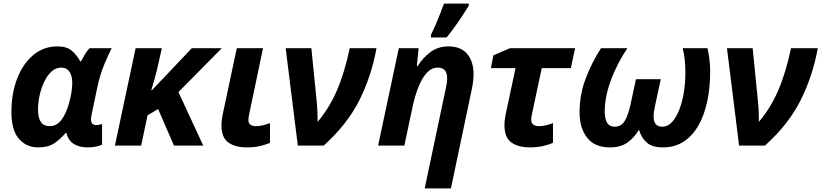

<svg xmlns="http://www.w3.org/2000/svg" viewBox="-20 -816 4603 1076"><path d="M193 10Q128 10 86 -38Q44 -86 44 -188Q44 -293 76.5 -376.5Q109 -460 167 -508Q225 -556 301 -556Q354 -556 382 -532Q410 -508 430 -472H434Q442 -488 455 -510Q468 -532 482 -546H606Q589 -514 564.5 -455Q540 -396 526 -329L493 -173Q490 -158 490 -147Q490 -115 520 -115Q528 -115 537 -117Q546 -119 552 -121V-5Q541 0 520 5Q499 10 471 10Q425 10 394 -9Q363 -28 352 -71H348Q321 -39 286.5 -14.5Q252 10 193 10ZM258 -109Q298 -109 324.5 -144.5Q351 -180 366 -235Q374 -261 379.5 -293Q385 -325 385 -351Q385 -390 369.5 -413.5Q354 -437 322 -437Q293 -437 269.5 -416Q246 -395 229 -360Q212 -325 202.5 -283.5Q193 -242 193 -202Q193 -109 258 -109Z M740 -546H887L860 -426Q854 -400 845 -368.5Q836 -337 828 -311H832L1055 -546H1223L980 -300L1119 0H955L866 -205L807 -170L771 0H624Z M1363 10Q1298 10 1259.5 -17.5Q1221 -45 1221 -116Q1221 -128 1223 -145Q1225 -162 1232 -193L1307 -546H1454L1378 -184Q1372 -156 1372 -144Q1372 -109 1414 -109Q1434 -109 1452 -113.5Q1470 -118 1493 -126V-16Q1470 -5 1437 2.5Q1404 10 1363 10Z M1725 -546 1755 -245Q1758 -217 1759 -186Q1760 -155 1760 -133Q1825 -210 1867.5 -307.5Q1910 -405 1940 -546H2090Q2062 -391 1994.5 -255.5Q1927 -120 1794 0H1649L1581 -546Z M2360 240 2478 -319Q2486 -354 2486 -377Q2486 -437 2433 -437Q2399 -437 2372.5 -408.5Q2346 -380 2326.5 -332Q2307 -284 2294 -226L2246 0H2099L2215 -546H2326L2316 -445H2320Q2351 -494 2393.5 -525Q2436 -556 2493 -556Q2563 -556 2598.5 -513.5Q2634 -471 2634 -399Q2634 -363 2623 -311L2507 240ZM2395 -606V-621Q2407 -644 2420.5 -675.5Q2434 -707 2446.5 -738.5Q2459 -770 2468 -796H2607V-784Q2583 -745 2552 -699Q2521 -653 2483 -606Z M2745 -506 2838 -546H3203L3179 -434H3016L2960 -171Q2957 -156 2957 -145Q2957 -126 2969 -117.5Q2981 -109 3000 -109Q3020 -109 3038.5 -113.5Q3057 -118 3079 -126V-16Q3056 -5 3022.5 2.5Q2989 10 2949 10Q2885 10 2846 -17.5Q2807 -45 2807 -116Q2807 -141 2813 -171L2869 -434H2731Z M3228 -186Q3228 -286 3262.5 -376.5Q3297 -467 3348 -546H3496Q3469 -506 3446 -462Q3423 -418 3405.5 -372Q3388 -326 3378.5 -280Q3369 -234 3369 -190Q3369 -151 3382 -128.5Q3395 -106 3424 -106Q3462 -106 3481 -138Q3500 -170 3513 -228L3544 -372H3683L3652 -228Q3648 -209 3645.5 -192.5Q3643 -176 3643 -162Q3643 -136 3654.5 -121Q3666 -106 3692 -106Q3723 -106 3747 -133Q3771 -160 3787.5 -203Q3804 -246 3812.5 -299.5Q3821 -353 3821 -406Q3821 -446 3817.5 -480Q3814 -514 3806 -546H3945Q3951 -521 3955.5 -485.5Q3960 -450 3960 -417Q3960 -326 3943.5 -248Q3927 -170 3894 -112.5Q3861 -55 3811.5 -22.5Q3762 10 3695 10Q3635 10 3604.5 -17Q3574 -44 3561 -89Q3534 -44 3496 -17Q3458 10 3398 10Q3312 10 3270 -44.5Q3228 -99 3228 -186Z M4198 -546 4228 -245Q4231 -217 4232 -186Q4233 -155 4233 -133Q4298 -210 4340.5 -307.5Q4383 -405 4413 -546H4563Q4535 -391 4467.5 -255.5Q4400 -120 4267 0H4122L4054 -546Z"/></svg>

Font: BC Sans
Style: Bold Italic
Weight: 700
Italic angle: -12°
Designer: Monotype Design Team
Province of B.C.
Foundry: Monotype Imaging Inc.
Version: Version 2.000;GOOG;noto-source:20170915:90ef993387c0